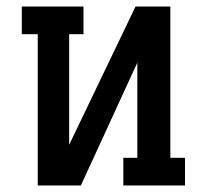

<svg xmlns="http://www.w3.org/2000/svg" viewBox="-20 -570 640 590"><path d="M96 -465H47V-550H236.5V-465H192.5V-125L396.5 -550H503.5V-85H548.5V0H359V-85H402V-377.5L228.5 0H96Z"/></svg>

Font: JuliaMono Black
Style: Regular
Weight: 900
Monospace: yes
Designer: cormullion
Foundry: corm
Version: Version 0.054; ttfautohint (v1.8.4)